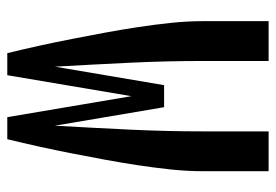

<svg xmlns="http://www.w3.org/2000/svg" viewBox="-138 -638 775 540"><g transform="rotate(90 250.0 -367.5)"><path d="M129 0Q118 -45 108 -90.5Q98 -136 89 -182Q80 -228 71.5 -274Q63 -320 56 -366Q49 -412 44 -458.5Q39 -505 39 -551V-735H151V-551Q151 -447 156 -343Q161 -239 167 -134L219 -441H281L333 -134Q339 -239 344 -343Q349 -447 349 -551V-735H461V-551Q461 -505 456 -458.5Q451 -412 444 -366Q437 -320 428.5 -274Q420 -228 411 -182Q402 -136 392 -90.5Q382 -45 371 0H309L250 -349L191 0Z"/></g></svg>

Font: iosevka_custom_sans_ss08
Style: Bold
Weight: 700
Designer: Belleve Invis
Foundry: Belleve Invis
Version: Version 10.3.0; ttfautohint (v1.8.3)